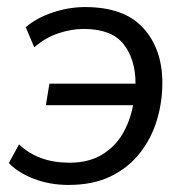

<svg xmlns="http://www.w3.org/2000/svg" viewBox="-20 -515 530 544"><path d="M174 9Q122 9 77 -8Q32 -25 5 -53L34 -106Q88 -54 177 -54Q231 -54 268.5 -76.5Q306 -99 327.5 -136Q349 -173 357 -217H110L120 -278H364Q364 -347 330 -390Q296 -433 217 -433Q182 -433 145 -420.5Q108 -408 77 -381L53 -438Q83 -464 129 -479.5Q175 -495 221 -495Q332 -495 386 -435.5Q440 -376 440 -280Q440 -226 424.5 -174.5Q409 -123 376.5 -81.5Q344 -40 294 -15.5Q244 9 174 9Z"/></svg>

Font: Nunito Sans
Style: Italic
Weight: 400
Italic angle: -9°
Designer: Vernon Adams
Foundry: Vernon Adams
Version: Version 3.006; ttfautohint (v1.8.3)